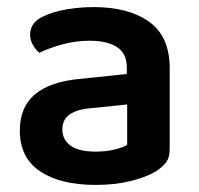

<svg xmlns="http://www.w3.org/2000/svg" viewBox="-20 -507 561 542"><path d="M245 -487Q343 -487 401 -445.5Q459 -404 459 -315V-85Q459 -61 447.5 -47Q436 -33 418 -22Q390 -6 347 4.5Q304 15 250 15Q150 15 93 -23.5Q36 -62 36 -138Q36 -205 78.5 -240.5Q121 -276 202 -284L338 -298V-316Q338 -356 310.5 -374Q283 -392 233 -392Q194 -392 157 -382Q120 -372 91 -358Q81 -366 73 -380Q65 -394 65 -409Q65 -445 105 -462Q133 -475 170.5 -481Q208 -487 245 -487ZM250 -79Q280 -79 304 -85Q328 -91 339 -98V-212L240 -202Q199 -199 177.5 -184.5Q156 -170 156 -142Q156 -113 179 -96Q202 -79 250 -79Z"/></svg>

Font: Baloo Bhaijaan 2 SemiBold
Style: Regular
Weight: 600
Designer: Sanskriti Dholi, Noopur Datye and Ek Type
Foundry: Ek Type
Version: Version 1.700